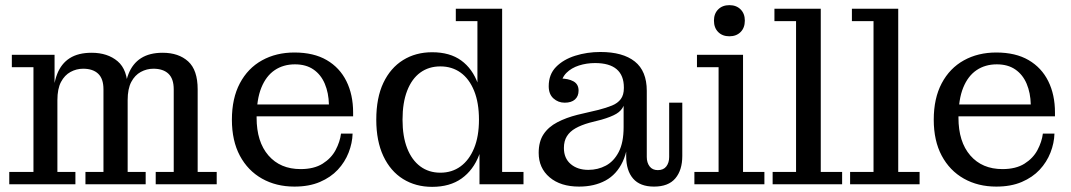

<svg xmlns="http://www.w3.org/2000/svg" viewBox="-20 -716 4163 746"><path d="M16 0V-48H110V-455H26V-503H192V-346L203 -347V-48H273V0ZM312 0V-48H382V-369Q382 -410 361.5 -429.5Q341 -449 303 -449Q277 -449 254 -436.5Q231 -424 217 -397.5Q203 -371 203 -327L186 -326Q186 -387 202 -428Q218 -469 251 -490Q284 -511 336 -511Q398 -511 437 -478Q476 -445 476 -371V-48H546V0ZM585 0V-48H655V-369Q655 -410 634.5 -429.5Q614 -449 576 -449Q550 -449 527 -436.5Q504 -424 490 -397.5Q476 -371 476 -327L463 -326Q463 -387 479 -428Q495 -469 528 -490Q561 -511 612 -511Q674 -511 711 -477.5Q748 -444 748 -369V-48H822V0Z M1124 9Q1053 9 998 -22Q943 -53 912 -111Q881 -169 881 -251Q881 -334 912 -392.5Q943 -451 998 -481.5Q1053 -512 1124 -512L1126 -466Q1081 -466 1047.5 -443.5Q1014 -421 995.5 -375.5Q977 -330 977 -259Q977 -165 1023 -112Q1069 -59 1148 -59Q1200 -59 1233.5 -80Q1267 -101 1284 -133Q1301 -165 1305 -197H1350Q1349 -160 1334.5 -123Q1320 -86 1292.5 -56.5Q1265 -27 1223 -9Q1181 9 1124 9ZM932 -264V-310H1258L1352 -279V-264ZM1258 -310Q1257 -355 1242 -390.5Q1227 -426 1198 -446Q1169 -466 1126 -466L1124 -512Q1199 -512 1249.5 -482.5Q1300 -453 1326 -400.5Q1352 -348 1352 -279Z M1659 10Q1595 10 1546 -20.5Q1497 -51 1469.5 -109.5Q1442 -168 1442 -251Q1442 -336 1469.5 -394Q1497 -452 1546 -482.5Q1595 -513 1659 -513Q1728 -513 1772 -481Q1816 -449 1837 -390.5Q1858 -332 1858 -252L1863 -250Q1864 -172 1841.5 -113.5Q1819 -55 1773.5 -22.5Q1728 10 1659 10ZM1691 -45Q1736 -45 1769.5 -69.5Q1803 -94 1822 -140Q1841 -186 1841 -251Q1841 -317 1822 -363.5Q1803 -410 1769.5 -434Q1736 -458 1691 -458Q1646 -458 1613 -434Q1580 -410 1562 -363.5Q1544 -317 1544 -251Q1544 -186 1562 -140Q1580 -94 1613 -69.5Q1646 -45 1691 -45ZM1843 0V-149L1852 -254L1835 -356V-634H1751V-682H1931V-48H2014V0Z M2174 -317Q2149 -317 2130.5 -333.5Q2112 -350 2112 -381Q2112 -427 2140.5 -456Q2169 -485 2215 -499.5Q2261 -514 2313 -514Q2400 -514 2446.5 -477Q2493 -440 2493 -363L2404 -376Q2404 -423 2376 -447Q2348 -471 2292 -471Q2259 -471 2229.5 -461.5Q2200 -452 2181 -433Q2162 -414 2158 -383L2156 -411Q2188 -411 2208 -400Q2228 -389 2228 -364Q2228 -342 2214 -329.5Q2200 -317 2174 -317ZM2521 9Q2467 9 2440 -22Q2413 -53 2413 -109V-168H2403V-305H2399L2404 -340V-376L2493 -363V-106Q2493 -84 2504 -69.5Q2515 -55 2536 -55Q2558 -55 2569 -69.5Q2580 -84 2580 -106V-317H2631V-110Q2631 -55 2604 -23Q2577 9 2521 9ZM2230 9Q2158 9 2115.5 -27Q2073 -63 2073 -122Q2073 -166 2092 -194.5Q2111 -223 2145.5 -241Q2180 -259 2224 -270L2305 -289Q2336 -297 2358 -306Q2380 -315 2392 -331Q2404 -347 2404 -374L2408 -305H2403Q2395 -286 2375 -274Q2355 -262 2317 -251L2270 -239Q2238 -230 2216 -217.5Q2194 -205 2182.5 -186.5Q2171 -168 2171 -141Q2171 -101 2197.5 -78.5Q2224 -56 2266 -56Q2303 -56 2334 -72.5Q2365 -89 2384 -125.5Q2403 -162 2403 -222L2422 -217Q2423 -138 2399.5 -88Q2376 -38 2332.5 -14.5Q2289 9 2230 9Z M2678 0V-48H2772V-455H2688V-503H2867V-48H2950V0ZM2814 -575Q2787 -575 2770.5 -591.5Q2754 -608 2754 -636Q2754 -663 2770.5 -679.5Q2787 -696 2814 -696Q2841 -696 2857.5 -679.5Q2874 -663 2874 -636Q2874 -608 2857.5 -591.5Q2841 -575 2814 -575Z M2982 0V-48H3073V-634H2989V-682H3169V-48H3252V0Z M3283 0V-48H3374V-634H3290V-682H3470V-48H3553V0Z M3851 9Q3780 9 3725 -22Q3670 -53 3639 -111Q3608 -169 3608 -251Q3608 -334 3639 -392.5Q3670 -451 3725 -481.5Q3780 -512 3851 -512L3853 -466Q3808 -466 3774.5 -443.5Q3741 -421 3722.5 -375.5Q3704 -330 3704 -259Q3704 -165 3750 -112Q3796 -59 3875 -59Q3927 -59 3960.5 -80Q3994 -101 4011 -133Q4028 -165 4032 -197H4077Q4076 -160 4061.5 -123Q4047 -86 4019.5 -56.5Q3992 -27 3950 -9Q3908 9 3851 9ZM3659 -264V-310H3985L4079 -279V-264ZM3985 -310Q3984 -355 3969 -390.5Q3954 -426 3925 -446Q3896 -466 3853 -466L3851 -512Q3926 -512 3976.5 -482.5Q4027 -453 4053 -400.5Q4079 -348 4079 -279Z"/></svg>

Font: Montagu Slab
Style: Regular
Weight: 400
Version: Version 1.000